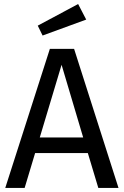

<svg xmlns="http://www.w3.org/2000/svg" viewBox="-20 -931 613 951"><path d="M415 -173H154L102 0H6L227 -689H347L567 0H467ZM392 -250 285 -610 177 -250ZM407 -834 191 -755 167 -804 367 -911Z"/></svg>

Font: Wolseley Sans
Style: Regular
Weight: 400
Designer: Carrois Corporate & Edenspiekermann AG
Foundry: Carrois Corporate GbR & Edenspiekermann AG
Version: Version 4.202